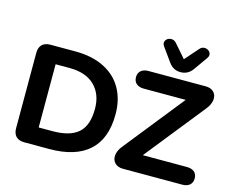

<svg xmlns="http://www.w3.org/2000/svg" viewBox="-120 -1093 1558 1273"><g transform="rotate(15 658.5 -457.0)"><path d="M65 -76.8V-593.2Q65 -630.5 84.7 -650.2Q104.5 -670 141.8 -670H312.3Q429.3 -670 511.7 -628.1Q594.2 -586.3 636.2 -511Q678.2 -435.7 678.2 -336Q678.2 -168.4 585.4 -84.2Q492.5 0 312.3 0H141.8Q104.5 0 84.7 -19.8Q65 -39.5 65 -76.8ZM537 -336Q537 -435.5 476.8 -494.7Q416.5 -553.8 303.3 -553.8H208.4V-119.9H303.3Q422.7 -119.9 479.9 -170.4Q537 -221 537 -336ZM774.5 -137.6 1138.3 -593.6V-548.9H814.2Q782.7 -548.9 763.9 -564.7Q745.1 -580.6 745.1 -609.8Q745.1 -638.3 763.9 -654.2Q782.7 -670 814.2 -670H1207.3Q1243.6 -670 1263.3 -649.7Q1283.1 -629.5 1280.2 -597.5Q1277.2 -565.5 1251.4 -532.4L887.6 -77.2V-121.1H1226.2Q1257.7 -121.1 1276.5 -105.7Q1295.2 -90.2 1295.2 -61Q1295.2 -31.7 1276.5 -15.8Q1257.7 0 1226.2 0H818.6Q782.3 0 762.6 -20.7Q742.8 -41.3 745.7 -73.3Q748.6 -105.3 774.5 -137.6ZM939.3 -761.1 872.2 -854.7Q858 -874.5 868.5 -892.8Q879.1 -911 901.8 -913.5Q924.6 -916 941.4 -897.4L1020.9 -806.1L1101.2 -897.4Q1118 -916.8 1140.4 -913.9Q1162.7 -911 1173.3 -893.2Q1183.8 -875.3 1169.6 -854.7L1103.3 -761.1Q1072.8 -717.4 1020.9 -717.4Q969.8 -717.4 939.3 -761.1Z"/></g></svg>

Font: SN Pro Thin
Style: Regular
Weight: 200
Designer: Tobias Whetton
Foundry: Supernotes
Version: Version 1.003;Glyphs 3.3 (3324)